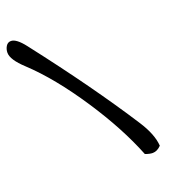

<svg xmlns="http://www.w3.org/2000/svg" viewBox="-304 -997 1070 1215"><g transform="rotate(-20 231.0 -389.5)"><path d="M464 86Q386 -111 242 -329Q92 -556 -56 -694Q-134 -766 -134 -813Q-134 -837 -122 -856.5Q-110 -876 -88 -876Q-52 -876 -1 -810Q300 -422 502 -108Q566 -9 571 69Q544 97 514 97Q493 97 464 86Z"/></g></svg>

Font: Wortlaut AH
Style: SemiBold
Weight: 600
Designer: Andreas Höfeld
Foundry: Fontgrube AH
Version: Version 2.59